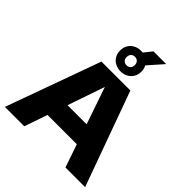

<svg xmlns="http://www.w3.org/2000/svg" viewBox="-279 -1240 1416 1416"><g transform="rotate(45 429.0 -532.0)"><path d="M642.5 0 580.5 -180.5H275L213 0H10.5L278 -740H579.5L847.5 0ZM328.5 -335.5H527.5L428 -625.5ZM526 -948Q539 -925 539 -895.5Q539 -864.5 524.8 -840Q510.5 -815.5 485 -801.8Q459.5 -788 428 -788Q396.5 -788 371 -801.8Q345.5 -815.5 331.2 -840Q317 -864.5 317 -895.5Q317 -926.5 331.2 -951Q345.5 -975.5 371 -989.2Q396.5 -1003 428 -1003Q434 -1003 446 -1002L496 -1064.5H628.5ZM470.5 -895.5Q470.5 -915.5 458.8 -927.8Q447 -940 428 -940Q409 -940 397.2 -927.8Q385.5 -915.5 385.5 -895.5Q385.5 -875 397.2 -863Q409 -851 428 -851Q447 -851 458.8 -863Q470.5 -875 470.5 -895.5Z"/></g></svg>

Font: Encode Sans Expanded ExtraBold
Style: Regular
Weight: 800
Width: 7
Designer: Multiple Designers
Foundry: Impallari Type
Version: Version 2.000